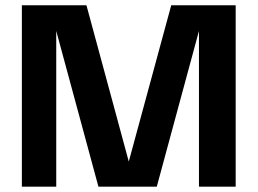

<svg xmlns="http://www.w3.org/2000/svg" viewBox="-20 -700 966 720"><path d="M62 0V-680.2H304.2L462.9 -94.2L622.1 -680.2H863.8V0H726.1V-584L567.9 0H349.1L190.9 -584V0Z"/></svg>

Font: TASA Orbiter Text
Style: Bold
Weight: 700
Designer: Weizhong Zhang
Version: Version 1.000;Glyphs 3.1.2 (3151)